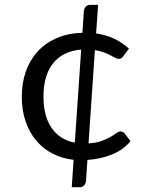

<svg xmlns="http://www.w3.org/2000/svg" viewBox="-20 -647 620 784"><path d="M280.5 5.5Q234.5 0.5 195.8 -19.2Q157 -39 128.8 -72Q100.5 -105 84.8 -150.5Q69 -196 69 -253Q69 -308.5 85.5 -355.2Q102 -402 133.5 -436.5Q165 -471 211 -491.2Q257 -511.5 316.5 -513L322.5 -602.5Q323.5 -612.5 330.2 -619.8Q337 -627 347.5 -627H380.5L372.5 -510.5Q413.5 -504.5 446.5 -488.8Q479.5 -473 506.5 -448.5L483.5 -417.5Q479.5 -412 475.8 -409.2Q472 -406.5 465 -406.5Q459 -406.5 450.8 -410.8Q442.5 -415 431.2 -421Q420 -427 404.2 -433Q388.5 -439 367.5 -442.5L341.5 -61.5Q373 -63.5 394.2 -71.2Q415.5 -79 430.2 -87.5Q445 -96 454.5 -103Q464 -110 472 -110Q477.5 -110 482 -107.8Q486.5 -105.5 489 -102L513 -70.5Q483 -34.5 436.8 -16Q390.5 2.5 337 6L331 93.5Q330 103 323.2 110.2Q316.5 117.5 306 117.5H273ZM285.5 -64.5 311.5 -444.5Q273.5 -441.5 244.8 -427.2Q216 -413 196.5 -388.2Q177 -363.5 167.2 -329.5Q157.5 -295.5 157.5 -253Q157.5 -172 191.2 -124Q225 -76 285.5 -64.5Z"/></svg>

Font: LatoCHI
Style: Regular
Weight: 400
Designer: Lukasz Dziedzic
Foundry: tyPoland Lukasz Dziedzic
Version: Version 1.104